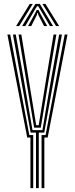

<svg xmlns="http://www.w3.org/2000/svg" viewBox="-20 -980 390 1000"><path d="M167.5 0V-289.3H139.6L89.7 -564.1L47.6 -800H62.1L104.2 -564.1L149.3 -302.2H200.8L245.6 -564.1L288 -800H302.5L260 -564.1L210.5 -289.3H182V0ZM138.5 0V-263.5H121.8L18.6 -800H33.1L132.8 -276.4H153V0ZM196.5 0V-276.4H217.4L317 -800H331.5L228.3 -263.5H211V0ZM157.7 -315.1 116.1 -564.1 76.6 -800H91.1L129.8 -564.1L168.5 -327.9H181.5L219.7 -564.1L259 -800H273.5L233.4 -564.1L192.4 -315.1ZM63.9 -844.4 135 -959.6H150.7L80 -844.4ZM95.3 -844.4 164.4 -959.6H187.4L256.5 -844.4H240L191 -928L178.9 -947.6H172.9L160.7 -927.9L111.8 -844.4ZM126.2 -844.4 162.7 -910.9 171.2 -928.3H180.5L188.9 -910.9L225.9 -844.4H209.4L180 -901.6L177.3 -912.8H174.5L171.8 -901.6L142.7 -844.4ZM271.8 -844.4 201 -959.6H216.7L287.9 -844.4Z"/></svg>

Font: Big Shoulders Inline Thin
Style: Regular
Weight: 100
Designer: Patric King
Foundry: XO Type Co
Version: Version 2.002